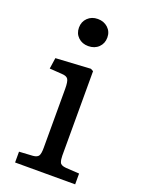

<svg xmlns="http://www.w3.org/2000/svg" viewBox="-143 -820 658 886"><g transform="rotate(20 186.0 -376.5)"><path d="M180 -620Q150 -620 130.5 -638.5Q111 -657 111 -686Q111 -715 130.5 -734Q150 -753 180 -753Q210 -753 230 -734.5Q250 -716 250 -687Q250 -658 230.5 -639Q211 -620 180 -620ZM47 0V-53L114 -57Q135 -59 141.5 -69.5Q148 -80 148 -108V-398Q148 -434 140.5 -445.5Q133 -457 109 -458L49 -462L57 -516L228 -526L241 -519V-104Q241 -85 246 -72Q251 -59 276 -57L342 -53V0Z"/></g></svg>

Font: Literata 7pt
Style: Regular
Weight: 400
Designer: Latin by Veronika Burian and Jose Scaglione. Greek by Irene Vlachou. Cyrillic by Vera Evstafieva.
Foundry: TypeTogether
Version: Version 3.002